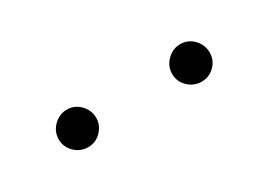

<svg xmlns="http://www.w3.org/2000/svg" viewBox="-16 -853 514 368"><g transform="rotate(-30 241.0 -669.5)"><path d="M325 -669Q325 -686 337.5 -698.5Q350 -711 367 -711Q384 -711 396 -698.5Q408 -686 408 -669Q408 -652 396 -640Q384 -628 367 -628Q350 -628 337.5 -640Q325 -652 325 -669ZM74 -669Q74 -686 86.5 -698.5Q99 -711 116 -711Q133 -711 145 -698.5Q157 -686 157 -669Q157 -653 145 -640.5Q133 -628 116 -628Q99 -628 86.5 -640Q74 -652 74 -669Z"/></g></svg>

Font: 寒蝉端黑体 Light
Style: Regular
Weight: 300
Designer: ChillDuanSans {Warren2060}; 
Source Han Sans {Ryoko NISHIZUKA 西塚涼子 (kana, bopomofo & ideographs); Paul D. Hunt (Latin, G
Foundry: ChillType&Adobe
Version: Version 1.300;Glyphs 3.3 (3306)